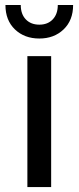

<svg xmlns="http://www.w3.org/2000/svg" viewBox="-20 -757 319 777"><path d="M2 -736.8H64Q64 -699.7 84.5 -678.5Q105 -657.2 139.2 -657.2Q173.3 -657.2 193.6 -678.7Q213.9 -700.2 213.9 -736.8H275.9Q275.9 -674.8 237.3 -637.9Q198.7 -601.1 139.2 -601.1Q79.1 -601.1 40.5 -637.9Q2 -674.8 2 -736.8ZM90.8 0V-529.8H187V0Z"/></svg>

Font: Montserrat Medium
Style: Regular
Weight: 500
Designer: Julieta Ulanovsky
Foundry: Julieta Ulanovsky
Version: Version 7.200